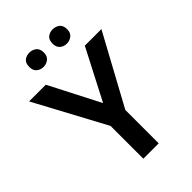

<svg xmlns="http://www.w3.org/2000/svg" viewBox="-264 -1023 1130 1130"><g transform="rotate(-45 301.0 -458.0)"><path d="M301 -399 464 -714H602L365 -278V0H237V-273L0 -714H139ZM144 -856Q144 -888 161.5 -902Q179 -916 204 -916Q228 -916 246.5 -902Q265 -888 265 -856Q265 -826 246.5 -811.5Q228 -797 204 -797Q179 -797 161.5 -812Q144 -827 144 -856ZM338 -856Q338 -888 355.5 -902Q373 -916 398 -916Q422 -916 440.5 -902Q459 -888 459 -856Q459 -826 440.5 -811.5Q422 -797 398 -797Q373 -797 355.5 -812Q338 -827 338 -856Z"/></g></svg>

Font: Noto Sans Hanifi Rohingya SemiBold
Style: Regular
Weight: 600
Version: Version 2.101